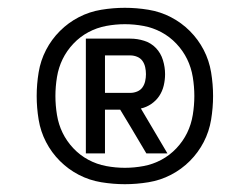

<svg xmlns="http://www.w3.org/2000/svg" viewBox="-20 -907 640 492"><path d="M200 -514V-808H314Q332 -808 349.5 -802.5Q367 -797 379.5 -784Q392 -771 397.5 -753Q403 -735 403 -717Q403 -702 399.5 -687.5Q396 -673 388 -661Q380 -649 367.5 -640.5Q355 -632 341 -629L409 -514H355L314 -583L288 -626H249V-514ZM249 -669H314Q323 -669 331.5 -672.5Q340 -676 345 -683Q350 -690 352 -699Q354 -708 354 -717Q354 -726 352 -735Q350 -744 345 -751Q340 -758 331.5 -761.5Q323 -765 314 -765H249ZM300 -435Q270 -435 239.5 -440Q209 -445 182 -459Q155 -473 133.5 -494.5Q112 -516 98 -543Q84 -570 79 -600.5Q74 -631 74 -661Q74 -691 79 -721.5Q84 -752 98 -779Q112 -806 133.5 -827.5Q155 -849 182 -863Q209 -877 239.5 -882Q270 -887 300 -887Q330 -887 360.5 -882Q391 -877 418 -863Q445 -849 466.5 -827.5Q488 -806 502 -779Q516 -752 521 -721.5Q526 -691 526 -661Q526 -631 521 -600.5Q516 -570 502 -543Q488 -516 466.5 -494.5Q445 -473 418 -459Q391 -445 360.5 -440Q330 -435 300 -435ZM300 -477Q324 -477 348 -481.5Q372 -486 393.5 -497.5Q415 -509 432 -527Q449 -545 459.5 -566.5Q470 -588 474 -612.5Q478 -637 478 -661Q478 -685 474 -709.5Q470 -734 459.5 -755.5Q449 -777 432 -795Q415 -813 393.5 -824.5Q372 -836 348 -840.5Q324 -845 300 -845Q276 -845 252 -840.5Q228 -836 206.5 -824.5Q185 -813 168 -795Q151 -777 140.5 -755.5Q130 -734 126 -709.5Q122 -685 122 -661Q122 -637 126 -612.5Q130 -588 140.5 -566.5Q151 -545 168 -527Q185 -509 206.5 -497.5Q228 -486 252 -481.5Q276 -477 300 -477Z"/></svg>

Font: Iosevka Aile Medium
Style: Regular
Weight: 500
Designer: Belleve Invis
Foundry: Belleve Invis
Version: Version 27.3.5; ttfautohint (v1.8.4)